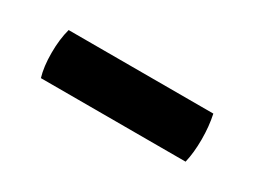

<svg xmlns="http://www.w3.org/2000/svg" viewBox="-25 -791 448 339"><g transform="rotate(30 199.0 -622.0)"><path d="M347 -573H52Q46 -593 46 -621Q46 -649 52 -671H347Q352 -648 352 -621Q352 -594 347 -573Z"/></g></svg>

Font: Signika
Style: Semibold
Weight: 600
Designer: Anna Giedrys
Foundry: Anna Giedrys
Version: Version 1.001